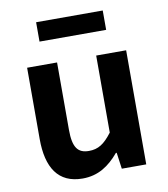

<svg xmlns="http://www.w3.org/2000/svg" viewBox="-86 -842 810 928"><g transform="rotate(-10 318.5 -377.5)"><path d="M245 14C322 14 376 -23 424 -80H428L439 0H559V-560H412V-182C374 -132 344 -112 298 -112C244 -112 220 -142 220 -229V-560H73V-210C73 -70 125 14 245 14ZM154 -674H481V-769H154Z"/></g></svg>

Font: Source Han Sans SC Bold
Style: Regular
Weight: 700
Designer: Ryoko NISHIZUKA (kana & ideographs); Paul D. Hunt (Latin, Greek & Cyrillic); Wenlong ZHANG (bopomofo); Sandoll Communica
Foundry: Adobe Systems Incorporated
Version: Version 1.001;PS 1.001;hotconv 1.0.78;makeotf.lib2.5.61930